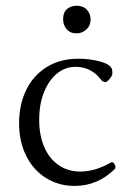

<svg xmlns="http://www.w3.org/2000/svg" viewBox="-20 -626 429 658"><path d="M45.4 -204.1Q45.4 -266.6 69.3 -316.7Q93.3 -366.7 139.4 -395.8Q185.5 -424.8 250 -424.8Q286.6 -424.8 321 -415.8Q355.5 -406.7 362.3 -392.1Q365.2 -386.2 365.2 -374Q365.2 -367.7 356.2 -356.2Q347.2 -344.7 340.8 -344.7Q332.5 -344.7 325.7 -353.5Q309.6 -375 287.6 -386Q265.6 -397 238.8 -397Q203.1 -397 174.8 -373.5Q146.5 -350.1 130.4 -308.8Q114.3 -267.6 114.3 -215.8Q114.3 -162.6 131.6 -122.3Q148.9 -82 180.9 -60.1Q212.9 -38.1 255.4 -38.1Q280.8 -38.1 306.4 -45.7Q332 -53.2 360.8 -69.3Q365.7 -72.3 370.6 -65.9Q375.5 -59.6 375.5 -52.7Q375.5 -48.8 373.5 -46.9Q314.5 11.2 235.8 11.2Q181.2 11.2 137.7 -15.9Q94.2 -43 69.8 -91.8Q45.4 -140.6 45.4 -204.1ZM196.3 -560.1Q196.3 -583.5 209.7 -595Q223.1 -606.4 242.7 -606.4Q265.1 -606.4 277.8 -592.5Q290.5 -578.6 290.5 -560.1Q290.5 -538.1 275.9 -524.9Q261.2 -511.7 242.7 -511.7Q220.2 -511.7 208.3 -526.1Q196.3 -540.5 196.3 -560.1Z"/></svg>

Font: JuniusX Light
Style: Regular
Weight: 300
Designer: Peter S. Baker
Foundry: Briery Creek Software
Version: Version 1.008